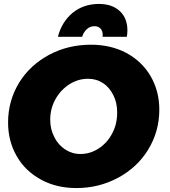

<svg xmlns="http://www.w3.org/2000/svg" viewBox="-20 -941 862 975"><path d="M622 -672C569 -700 509 -714 442 -714C365 -714 294 -697 230 -663C165 -628 114 -581 77 -521C40 -460 21 -393 21 -319C21 -255 36 -198 65 -148C94 -97 135 -58 188 -29C241 0 301 14 368 14C445 14 516 -4 581 -39C645 -74 696 -121 733 -182C770 -243 789 -310 789 -384C789 -447 774 -504 745 -554C716 -604 675 -643 622 -672ZM334 -514C363 -532 394 -541 427 -541C455 -541 480 -534 503 -519C526 -504 543 -483 556 -457C569 -431 575 -402 575 -370C575 -331 567 -296 550 -264C533 -231 510 -206 481 -187C452 -168 421 -159 388 -159C360 -159 334 -167 311 -182C288 -197 269 -218 256 -245C242 -271 235 -300 235 -333C235 -371 244 -406 262 -438C280 -470 304 -495 334 -514ZM493 -793C500 -783 503 -770 501 -754H624C626 -765 627 -776 627 -787C627 -828 614 -861 588 -885C562 -909 527 -921 482 -921C431 -921 386 -906 349 -876C312 -845 287 -805 274 -754H397C402 -770 410 -783 421 -793C432 -803 445 -808 460 -808C474 -808 485 -803 493 -793Z"/></svg>

Font: Argentum Sans ExtraBold
Style: Italic
Weight: 800
Italic angle: -11.3°
Designer: Julieta Ulanovsky
Foundry: Julieta Ulanovsky
Version: Version 5.001;February 15, 2019;FontCreator 11.5.0.2425 64-b